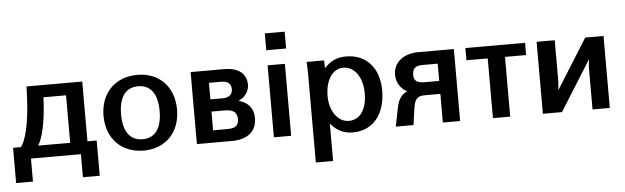

<svg xmlns="http://www.w3.org/2000/svg" viewBox="-54 -926 4327 1329"><g transform="rotate(-5 2109.5 -261.5)"><path d="M187 -85C218 -130 244 -242 251 -377L253 -415H410V-85ZM13 160H130V0H477V160H594V-85H530V-500H143L140 -429C132 -243 102 -129 68 -85H13Z M656 -250C656 -92 759 13 913 13C1065 13 1167 -92 1167 -250C1167 -408 1066 -513 913 -513C759 -513 656 -408 656 -250ZM778 -250C778 -371 826 -434 912 -434C998 -434 1046 -371 1046 -250C1046 -129 998 -66 912 -66C826 -66 778 -129 778 -250Z M1494 -215C1549 -215 1581 -199 1581 -147C1581 -98 1553 -85 1502 -85H1403V-215ZM1489 -415C1533 -415 1557 -396 1557 -358C1557 -319 1531 -300 1487 -300H1403V-415ZM1527 0C1641 0 1699 -57 1699 -143C1699 -225 1647 -260 1596 -273C1640 -289 1671 -335 1671 -377C1671 -457 1614 -500 1516 -500H1283V0Z M1938 0V-500H1818V0ZM1818 -605H1956V-722H1818Z M2213 -251C2213 -362 2263 -438 2338 -438C2414 -438 2471 -362 2471 -250C2471 -136 2423 -68 2345 -68C2270 -68 2213 -147 2213 -251ZM2212 -61C2253 -11 2303 14 2366 14C2503 14 2593 -89 2593 -258C2593 -415 2504 -514 2364 -514C2303 -514 2256 -494 2212 -446C2212 -465 2211 -486 2210 -500H2089C2091 -466 2092 -441 2092 -406V199H2212Z M2992 -289H2889C2834 -289 2816 -309 2816 -347C2816 -387 2835 -409 2883 -409H2992ZM3112 -500H2865C2761 -500 2691 -443 2691 -358C2691 -302 2721 -260 2764 -237C2723 -216 2702 -187 2690 -126L2665 0H2788L2804 -113C2814 -182 2833 -199 2885 -199H2992V0H3112Z M3340 0H3460V-415H3607V-500H3192V-415H3340Z M3687 0H3820L4035 -344H4038C4032 -308 4032 -289 4032 -253V0H4152V-500H4025L3810 -157H3807C3813 -192 3813 -212 3813 -247V-500H3687Z"/></g></svg>

Font: Perun SemiBold
Style: Regular
Weight: 600
Foundry: Copyright (c) Stefan Peev, Context Ltd, 2016
Version: Version 1.089